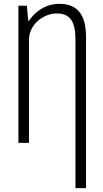

<svg xmlns="http://www.w3.org/2000/svg" viewBox="-20 -744 538 1000"><path d="M287 -724C234 -724 175 -700 131 -636H127L120 -714H76V0H131V-536C131 -618 207 -673 274 -674C345 -674 373 -633 373 -538V236H428V-552C428 -668 383 -725 287 -724Z"/></svg>

Font: Noto Sans UI Condensed Light
Style: Regular
Weight: 300
Width: 3
Designer: Monotype Design Team
Foundry: Monotype Imaging Inc.
Version: Version 1.901